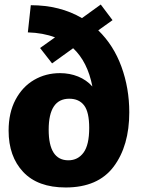

<svg xmlns="http://www.w3.org/2000/svg" viewBox="-20 -814 621 848"><path d="M414 -680Q482 -614 516.5 -519Q551 -424 551 -318Q551 -170 482 -78Q413 14 270 14Q147 14 82.5 -54.5Q18 -123 18 -237Q18 -316 48.5 -373.5Q79 -431 130.5 -461Q182 -491 245 -491Q288 -491 325 -476Q362 -461 388 -432Q367 -541 303 -601L210 -534L157 -602L223 -649Q170 -669 103 -671L116 -791Q245 -791 342 -734L425 -794L477 -725ZM374 -249Q374 -319 351.5 -348.5Q329 -378 286 -378Q195 -378 195 -241Q195 -106 282 -106Q324 -106 349 -140Q374 -174 374 -249Z"/></svg>

Font: Bitter Pro ExtraBold
Style: Regular
Weight: 800
Designer: Sol Matas, and Bitter project Authors
Foundry: Sol Matas
Version: Version 1.010